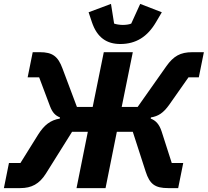

<svg xmlns="http://www.w3.org/2000/svg" viewBox="-26 -966 1067 986"><path d="M592 -740C672 -740 731 -777 775 -852L805 -903L694 -946L648 -845C640 -841 623 -838 605 -838C589 -838 570 -841 560 -845L544 -946L429 -903L446 -852C473 -772 523 -740 592 -740ZM-6 0H78C136 0 176 -21 210 -75L344 -289H425L367 0H516L574 -289H656L722 -85C743 -20 770 0 838 0H889L915 -129H856L804 -291C792 -328 774 -347 748 -357L749 -363C787 -369 813 -386 843 -428L942 -569H995L1021 -698H962C899 -698 865 -677 829 -627L681 -417H599L656 -698H507L450 -417H369L295 -614C272 -677 243 -698 179 -698H142L116 -569H175L231 -420C243 -389 257 -373 282 -363L281 -357C233 -349 201 -324 170 -275L79 -129H20Z"/></svg>

Font: LVC Sans
Style: Bold Italic
Weight: 700
Italic angle: -11.31°
Designer: Mike Abbink, Paul van der Laan, Pieter van Rosmalen
Foundry: Bold Monday
Version: Version 3.0